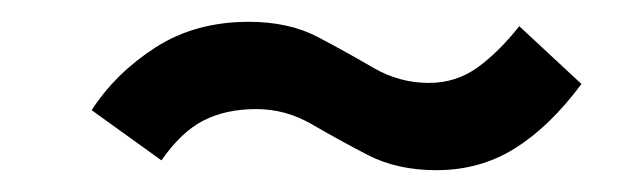

<svg xmlns="http://www.w3.org/2000/svg" viewBox="-20 -409 590 176"><path d="M380 -253Q344 -253 317 -267Q290 -281 266 -295Q242 -309 215 -309Q187 -309 166.5 -298.5Q146 -288 128 -262L64 -308Q86 -342 122.5 -365.5Q159 -389 208 -389Q245 -389 271.5 -375Q298 -361 322 -347Q346 -333 373 -333Q398 -333 417.5 -347Q437 -361 456 -385L513 -332Q484 -293 452 -273Q420 -253 380 -253Z"/></svg>

Font: Inconsolata SemiExpanded SemiBold
Style: Regular
Weight: 600
Width: 6
Monospace: yes
Designer: Raph Levien, Cyreal, Brenton Simpson
Foundry: Raph Levien, Cyreal, Google
Version: Version 3.001; ttfautohint (v1.8.2.53-6de2)